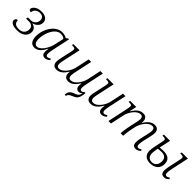

<svg xmlns="http://www.w3.org/2000/svg" viewBox="295 -1899 3475 3475"><g transform="rotate(45 2033.0 -161.5)"><path d="M183 10Q90 10 49 -16.5Q8 -43 8 -78Q8 -100 22.5 -116Q37 -132 63 -132Q63 -103 73 -79.5Q83 -56 110.5 -42Q138 -28 190 -28Q253 -28 290.5 -64Q328 -100 328 -162Q328 -207 300.5 -232Q273 -257 220 -257H147L156 -296H232Q270 -296 297 -314Q324 -332 338.5 -360.5Q353 -389 353 -420Q353 -460 328 -484Q303 -508 251 -508Q202 -508 167 -479Q132 -450 127 -398Q104 -399 90 -408Q76 -417 76 -436Q76 -458 96 -483.5Q116 -509 156.5 -527.5Q197 -546 258 -546Q334 -546 376.5 -514Q419 -482 419 -425Q419 -368 381.5 -329.5Q344 -291 291 -278V-275Q340 -264 367 -233Q394 -202 394 -157Q394 -86 338.5 -38Q283 10 183 10Z M623 10Q559 10 528 -36Q497 -82 497 -163Q497 -212 509.5 -265Q522 -318 546.5 -368Q571 -418 606.5 -458Q642 -498 688 -522Q734 -546 790 -546Q859 -546 905 -514L940 -541H962L891 -207Q885 -178 879.5 -146.5Q874 -115 874 -92Q874 -36 912 -36Q940 -36 973 -61L989 -37Q968 -16 943 -3Q918 10 888 10Q852 10 832.5 -12.5Q813 -35 813 -76Q813 -92 814.5 -109.5Q816 -127 821 -156H816Q775 -70 726.5 -30Q678 10 623 10ZM643 -36Q674 -36 705 -58Q736 -80 764 -117.5Q792 -155 814 -202.5Q836 -250 847 -301L884 -473Q864 -494 839.5 -501Q815 -508 792 -508Q748 -508 712.5 -485.5Q677 -463 650 -425.5Q623 -388 604.5 -342.5Q586 -297 576.5 -249.5Q567 -202 567 -161Q567 -93 588.5 -64.5Q610 -36 643 -36Z M1190 9Q1131 9 1108 -22.5Q1085 -54 1085 -97Q1085 -119 1090.5 -149.5Q1096 -180 1102 -208L1147 -412Q1150 -427 1152.5 -443Q1155 -459 1155 -466Q1155 -491 1137 -497.5Q1119 -504 1087 -504H1073L1079 -536H1237L1169 -222Q1161 -184 1155 -154.5Q1149 -125 1149 -106Q1149 -81 1160.5 -59Q1172 -37 1211 -37Q1242 -37 1274 -57.5Q1306 -78 1335 -112.5Q1364 -147 1385 -189Q1406 -231 1415 -275L1471 -536H1535L1468 -225Q1460 -187 1454.5 -157Q1449 -127 1449 -106Q1449 -81 1460.5 -59Q1472 -37 1510 -37Q1542 -37 1574 -57.5Q1606 -78 1634.5 -112.5Q1663 -147 1683.5 -189Q1704 -231 1714 -275L1769 -536H1833L1763 -207Q1756 -176 1751 -145Q1746 -114 1746 -92Q1746 -36 1782 -36Q1811 -36 1839 -67L1862 -61Q1861 -43 1856 -14Q1851 15 1841 44Q1827 82 1806 101Q1785 120 1741 138Q1691 158 1670 177Q1649 196 1646 223H1615Q1615 169 1640.5 136.5Q1666 104 1733 80Q1769 67 1784.5 54.5Q1800 42 1810 23Q1820 5 1824 -21Q1809 -8 1792 0.5Q1775 9 1755 9Q1722 9 1702 -13.5Q1682 -36 1682 -81Q1682 -107 1686 -133H1679Q1594 9 1489 9Q1431 9 1407.5 -22.5Q1384 -54 1384 -97Q1384 -114 1388 -133H1382Q1339 -62 1290 -26.5Q1241 9 1190 9Z M2064 9Q2004 9 1980 -22.5Q1956 -54 1956 -97Q1956 -119 1962 -148.5Q1968 -178 1974 -208L2019 -412Q2022 -427 2024.5 -443Q2027 -459 2027 -466Q2027 -491 2009 -497.5Q1991 -504 1959 -504H1945L1951 -536H2109L2041 -222Q2034 -192 2028 -160Q2022 -128 2022 -107Q2022 -79 2034.5 -58Q2047 -37 2087 -37Q2117 -37 2149 -57Q2181 -77 2210 -111.5Q2239 -146 2261.5 -189Q2284 -232 2293 -278L2348 -536H2412L2341 -207Q2335 -177 2329.5 -146.5Q2324 -116 2324 -92Q2324 -36 2363 -36Q2390 -36 2423 -61L2439 -37Q2418 -16 2393 -3.5Q2368 9 2338 9Q2302 9 2282.5 -14Q2263 -37 2263 -76Q2263 -89 2264 -106.5Q2265 -124 2268 -143H2263Q2220 -70 2171 -30.5Q2122 9 2064 9Z M3211 10Q3134 10 3134 -86Q3134 -109 3138 -137Q3142 -165 3149 -196L3176 -316Q3183 -348 3189.5 -379.5Q3196 -411 3196 -430Q3196 -455 3185 -477Q3174 -499 3135 -499Q3104 -499 3073 -480Q3042 -461 3014 -428.5Q2986 -396 2965 -356Q2944 -316 2933 -274L2917 -203Q2911 -178 2905 -139Q2899 -100 2894.5 -61.5Q2890 -23 2889 0H2824Q2825 -24 2829.5 -62Q2834 -100 2841 -141Q2848 -182 2855 -214L2878 -316Q2885 -346 2891.5 -379.5Q2898 -413 2898 -430Q2898 -455 2887 -477Q2876 -499 2837 -499Q2805 -499 2772 -478Q2739 -457 2710.5 -422.5Q2682 -388 2661 -346Q2640 -304 2631 -261L2576 0H2512L2601 -420Q2607 -452 2607 -466Q2607 -491 2589.5 -497.5Q2572 -504 2540 -504H2525L2532 -536H2688L2661 -405H2668Q2750 -545 2858 -545Q2917 -545 2940 -513.5Q2963 -482 2963 -439Q2963 -423 2960 -405H2966Q3049 -545 3157 -545Q3215 -545 3238 -513.5Q3261 -482 3261 -439Q3261 -414 3255 -383.5Q3249 -353 3243 -328L3214 -201Q3208 -172 3203.5 -143.5Q3199 -115 3199 -93Q3199 -67 3208.5 -51.5Q3218 -36 3238 -36Q3264 -36 3298 -61L3314 -37Q3291 -15 3266.5 -2.5Q3242 10 3211 10Z M3942 10Q3858 10 3858 -85Q3858 -108 3862 -136Q3866 -164 3873 -195L3920 -412Q3923 -427 3925.5 -443Q3928 -459 3928 -466Q3928 -491 3910 -497.5Q3892 -504 3860 -504H3845L3852 -536H4010L3938 -200Q3932 -171 3927.5 -142.5Q3923 -114 3923 -92Q3923 -66 3932.5 -51Q3942 -36 3964 -36Q3989 -36 4022 -61L4038 -37Q4016 -15 3993.5 -2.5Q3971 10 3942 10ZM3585 10Q3506 10 3461.5 -29Q3417 -68 3417 -146Q3417 -172 3421.5 -204Q3426 -236 3433 -268L3465 -420Q3472 -452 3472 -466Q3472 -491 3454 -497.5Q3436 -504 3404 -504H3390L3396 -536H3554L3507 -317Q3541 -320 3565 -321.5Q3589 -323 3602 -323Q3783 -323 3783 -170Q3783 -85 3729 -37.5Q3675 10 3585 10ZM3588 -28Q3651 -28 3682.5 -68Q3714 -108 3714 -168Q3714 -226 3682.5 -255Q3651 -284 3593 -284Q3573 -284 3550.5 -283Q3528 -282 3498 -278Q3489 -232 3485 -201Q3481 -170 3481 -151Q3481 -89 3510 -58.5Q3539 -28 3588 -28Z"/></g></svg>

Font: Noto Serif Light
Style: Italic
Weight: 300
Italic angle: -12°
Designer: Monotype Design Team
Foundry: Monotype Imaging Inc.
Version: Version 2.013